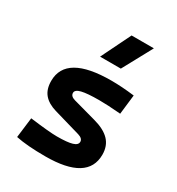

<svg xmlns="http://www.w3.org/2000/svg" viewBox="-189 -915 965 1045"><g transform="rotate(30 293.0 -392.5)"><path d="M252.9 9.8Q136.7 9.8 67.9 -4.9L83.5 -131.3Q145 -123.5 187 -119.6Q229 -115.7 252.9 -115.7Q319.3 -115.7 349.1 -124.8Q378.9 -133.8 378.9 -153.8Q378.9 -174.8 348.1 -184.1L179.7 -232.9Q127.9 -248 101.8 -279.1Q75.7 -310.1 75.7 -362.3Q75.7 -527.3 359.4 -527.3Q392.6 -527.3 428.5 -524.9Q464.4 -522.5 504.4 -517.6L490.2 -395Q445.8 -398.9 412.6 -400.4Q379.4 -401.9 356.4 -401.9Q279.8 -401.9 245.4 -393.3Q210.9 -384.8 210.9 -365.2Q210.9 -343.8 240.2 -335.4L385.3 -295.4Q452.1 -277.3 485.1 -242.9Q518.1 -208.5 518.1 -153.3Q518.1 9.8 252.9 9.8ZM240.2 -609.4 331.1 -794.9H471.2L370.6 -609.4Z"/></g></svg>

Font: CaskaydiaMono NF
Style: Bold
Weight: 700
Designer: Aaron Bell
Foundry: Saja Typeworks
Version: Version 2111.001; ttfautohint (v1.8.4);Nerd Fonts 3.1.1